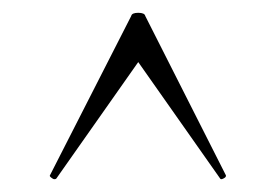

<svg xmlns="http://www.w3.org/2000/svg" viewBox="-20 -654 432 300"><path d="M333 -379Q333 -377 329 -375Q325 -373 324 -375L196 -557L68 -375Q67 -374 65 -374Q63 -374 60 -376.5Q57 -379 58 -380L185 -629Q186 -634 196 -634Q206 -634 207 -629L333 -380Z"/></svg>

Font: Cormorant Infant Light
Style: Regular
Weight: 300
Designer: Christian Thalmann (Catharsis Fonts)
Version: Version 3.000